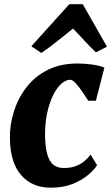

<svg xmlns="http://www.w3.org/2000/svg" viewBox="-20 -862 517 892"><path d="M215 10Q129.5 10 78.5 -48Q27.5 -106 26 -219Q25 -281 44 -342.5Q63 -404 101.8 -455Q140.5 -506 200.2 -536.5Q260 -567 340.5 -567Q370 -567 405.5 -562.5Q441 -558 465 -548L425.5 -394H390Q378.5 -412 363.2 -434.8Q348 -457.5 332.5 -474.5Q317 -491.5 306 -491.5Q285.5 -491.5 264.2 -472.2Q243 -453 225.8 -417.5Q208.5 -382 198.2 -332.8Q188 -283.5 189.5 -224.5Q191 -173 200.8 -141.5Q210.5 -110 229 -95.8Q247.5 -81.5 276.5 -81.5Q308 -81.5 331 -90Q354 -98.5 371 -112.5Q388 -126.5 401 -143.5L431 -94.5Q418 -73.5 389 -49Q360 -24.5 316.5 -7.2Q273 10 215 10ZM172 -616 125.5 -647 302 -842.5H364.5L477 -645L425.5 -619Q399.5 -643.5 372.8 -672.5Q346 -701.5 319.5 -729.5Q283 -700.5 246 -670.8Q209 -641 172 -616Z"/></svg>

Font: Merriweather 20pt Black
Style: Italic
Weight: 900
Italic angle: -7.8°
Version: Version 2.101